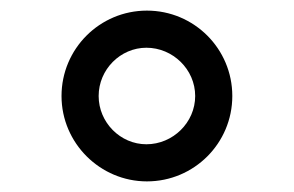

<svg xmlns="http://www.w3.org/2000/svg" viewBox="-20 -777 554 362"><path d="M257 -435C169 -435 96 -507 96 -596C96 -685 168 -757 257 -757C346 -757 418 -685 418 -596C418 -507 346 -435 257 -435ZM256 -505C306 -505 348 -546 348 -596C348 -646 306 -687 256 -687C207 -687 166 -646 166 -596C166 -546 207 -505 256 -505Z"/></svg>

Font: Preevio_Regular
Style: Regular
Weight: 500
Designer: Gumpita Rahayu
Foundry: Tokotype Studio
Version: ""